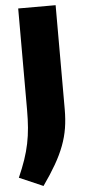

<svg xmlns="http://www.w3.org/2000/svg" viewBox="-70 -775 464 1022"><g transform="rotate(-5 162.5 -263.5)"><path d="M-7 158Q15 108 29.5 65.5Q44 23 52.5 -18.5Q61 -60 64.5 -103Q68 -146 68 -198V-740H268V-183Q268 -130 260.5 -83.5Q253 -37 235.5 9.5Q218 56 189.5 105.5Q161 155 120 213Z"/></g></svg>

Font: Encode Sans Normal
Style: ExtraBold
Weight: 800
Designer: Pablo Impallari, Andres Torresi
Foundry: Pablo Impallari, Andres Torresi
Version: Version 1.000; ttfautohint (v1.00) -l 8 -r 50 -G 200 -x 14 -